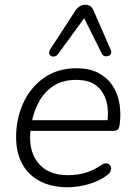

<svg xmlns="http://www.w3.org/2000/svg" viewBox="-20 -782 567 810"><path d="M265 8Q198 8 149 -17.5Q100 -43 74 -90Q48 -137 48 -203Q48 -281 78 -347Q108 -413 165.5 -453.5Q223 -494 302 -494Q358 -494 395.5 -474Q433 -454 455 -420.5Q477 -387 484 -344Q491 -301 485 -257Q483 -241 477 -235.5Q471 -230 458 -230H93L100 -275H451L432 -262Q440 -313 429 -354Q418 -395 387.5 -420Q357 -445 301 -445Q243 -445 204 -418.5Q165 -392 143.5 -351Q122 -310 114 -267L111 -246Q96 -155 137.5 -99Q179 -43 266 -43Q306 -43 340 -53Q374 -63 406 -85Q418 -93 426.5 -93Q435 -93 441 -88Q447 -83 448.5 -75.5Q450 -68 446 -59Q442 -50 432 -43Q399 -18 353.5 -5Q308 8 265 8ZM447 -572Q451 -562 448 -555.5Q445 -549 437.5 -546Q430 -543 422 -545Q414 -547 410 -555L335 -705L225 -554Q219 -546 210.5 -544Q202 -542 195.5 -545.5Q189 -549 187.5 -556.5Q186 -564 192 -574L298 -737Q308 -751 318 -756.5Q328 -762 340 -762Q352 -762 361 -756Q370 -750 375 -737Z"/></svg>

Font: Nunito ExtraLight Light
Style: Italic
Weight: 300
Italic angle: -9°
Version: Version 3.602